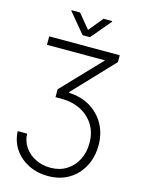

<svg xmlns="http://www.w3.org/2000/svg" viewBox="-163 -1033 981 1338"><g transform="rotate(15 327.0 -364.5)"><path d="M36.6 -32.7H104Q106.4 22.5 136.2 64.9Q166 107.4 214.4 131.1Q262.7 154.8 321.8 154.8Q387.7 154.8 437 123.8Q486.3 92.8 513.9 39.3Q541.5 -14.2 541 -81.5Q541.5 -155.3 507.6 -210.7Q473.6 -266.1 414.1 -297.4Q354.5 -328.6 276.9 -329.6H229.5V-386.2L497.1 -667V-666.5H77.6V-727.5H586.4V-678.2L313 -389.2V-383.3Q399.9 -379.9 466.1 -340.3Q532.2 -300.8 569.3 -234.1Q606.4 -167.5 606.4 -82Q606.4 -19.5 586.4 34.4Q566.4 88.4 529.1 129.2Q491.7 169.9 439 192.6Q386.2 215.3 320.3 215.3Q242.7 215.3 179.4 183.8Q116.2 152.3 77.9 96.4Q39.6 40.5 36.6 -32.7ZM242.2 -943.8 327.1 -840.8 411.6 -943.8H474.1V-939L353.5 -795.4H300.3L180.7 -939V-943.8Z"/></g></svg>

Font: Inter Tight Light
Style: Regular
Weight: 300
Designer: Rasmus Andersson
Foundry: rsms
Version: Version 3.004